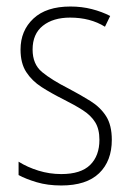

<svg xmlns="http://www.w3.org/2000/svg" viewBox="-20 -559 401 589"><path d="M323 -130Q323 -65 284 -27.5Q245 10 168 10Q126 10 92.5 0Q59 -10 37 -22V-63Q64 -46 98 -35.5Q132 -25 168 -25Q228 -25 256.5 -53Q285 -81 285 -130Q285 -163 272 -184Q259 -205 234 -221Q209 -237 175 -254Q137 -273 107.5 -292Q78 -311 60.5 -338Q43 -365 43 -407Q43 -465 82.5 -502Q122 -539 196 -539Q231 -539 262 -531Q293 -523 318 -510L302 -477Q257 -505 195 -505Q143 -505 111.5 -480Q80 -455 80 -407Q80 -362 109 -338Q138 -314 191 -287Q227 -268 257.5 -249Q288 -230 305.5 -202.5Q323 -175 323 -130Z"/></svg>

Font: Noto Sans Thai Cond ExtLt
Style: Regular
Weight: 200
Width: 3
Designer: Monotype Design Team
Foundry: Monotype Imaging Inc.
Version: Version 2.002; ttfautohint (v1.8.4.7-5d5b)